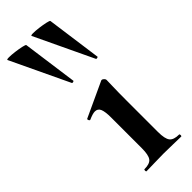

<svg xmlns="http://www.w3.org/2000/svg" viewBox="-284 -760 789 789"><g transform="rotate(-45 110.5 -365.5)"><path d="M218 -474 98 -727Q96 -731 110 -731Q124 -731 143.5 -728.5Q163 -726 179 -722.5Q195 -719 196 -716L229 -476Q230 -474 224.5 -472.5Q219 -471 218 -474ZM78 -474 -42 -727Q-44 -731 -30 -731Q-16 -731 3.5 -728.5Q23 -726 39 -722.5Q55 -719 56 -716L89 -476Q90 -474 84.5 -472.5Q79 -471 78 -474ZM39 0Q36 0 36 -6Q36 -12 39 -12Q70 -12 81 -26.5Q92 -41 92 -81V-260Q92 -293 85.5 -308.5Q79 -324 62 -324Q55 -324 45.5 -321Q36 -318 25 -313Q21 -312 18.5 -318Q16 -324 19 -325L170 -395Q172 -396 173 -396Q178 -396 183 -391Q188 -386 188 -382Q188 -370 187 -342Q186 -314 186 -262V-81Q186 -41 197.5 -26.5Q209 -12 240 -12Q243 -12 243 -6Q243 0 240 0Q220 0 194 -1Q168 -2 139 -2Q111 -2 85 -1Q59 0 39 0Z"/></g></svg>

Font: Cormorant Light
Style: Regular
Weight: 300
Designer: Christian Thalmann (Catharsis Fonts)
Foundry: Catharsis Fonts
Version: Version 4.000